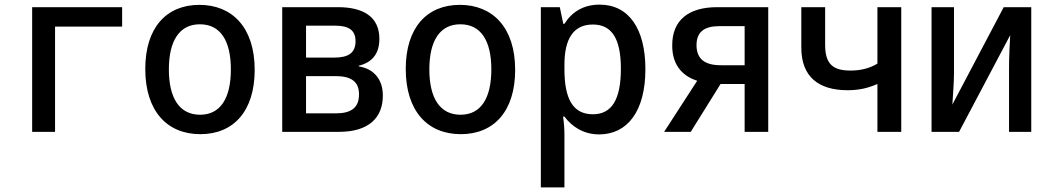

<svg xmlns="http://www.w3.org/2000/svg" viewBox="-20 -570 4544 830"><path d="M119 0H218V-455H508V-539H119Z M846 10C990 10 1081 -90 1081 -268C1081 -452 983 -549 842 -549C699 -549 608 -450 608 -272C608 -90 702 10 846 10ZM845 -74C755 -74 710 -147 710 -270C710 -393 755 -465 844 -465C933 -465 978 -394 978 -270C978 -147 934 -74 845 -74Z M1200 0H1445C1574 0 1635 -61 1635 -157C1635 -229 1594 -273 1531 -283V-286C1589 -300 1620 -338 1620 -402C1620 -498 1550 -539 1441 -539H1200ZM1303 -321V-459H1430C1489 -459 1517 -438 1517 -392C1517 -342 1487 -321 1425 -321ZM1303 -80V-241H1430C1496 -241 1532 -219 1532 -162C1532 -102 1495 -80 1432 -80Z M1972 10C2116 10 2207 -90 2207 -268C2207 -452 2109 -549 1968 -549C1825 -549 1734 -450 1734 -272C1734 -90 1828 10 1972 10ZM1971 -74C1881 -74 1836 -147 1836 -270C1836 -393 1881 -465 1970 -465C2059 -465 2104 -394 2104 -270C2104 -147 2060 -74 1971 -74Z M2318 240H2420V13C2420 -12 2418 -41 2414 -66H2420C2452 -23 2502 11 2570 11C2692 11 2770 -89 2770 -271C2770 -446 2698 -550 2572 -550C2501 -550 2451 -517 2420 -467H2415L2400 -539H2318ZM2543 -76C2454 -76 2420 -147 2420 -271V-290C2420 -401 2458 -464 2543 -464C2626 -464 2664 -401 2664 -273C2664 -142 2626 -76 2543 -76Z M2851 0H2966L3095 -207H3199V0H3301V-539H3080C2957 -539 2886 -483 2886 -375C2885 -296 2924 -243 2994 -221ZM3096 -288C3027 -288 2991 -315 2991 -375C2991 -431 3024 -457 3089 -457H3199V-288Z M3773 0H3876V-539H3773V-295C3737 -273 3697 -265 3657 -265C3585 -265 3547 -289 3547 -376V-539H3444V-364C3444 -237 3520 -180 3644 -180C3691 -180 3730 -188 3773 -207Z M4007 0H4126L4347 -418C4345 -382 4342 -321 4342 -279V0H4438V-539H4319L4097 -118C4099 -152 4104 -214 4104 -252V-539H4007Z"/></svg>

Font: Noto Sans Mono SemiCondensed Medium
Style: Regular
Weight: 500
Width: 4
Designer: Monotype Design Team
Foundry: Monotype Imaging Inc.
Version: Version 2.014